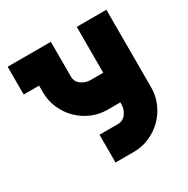

<svg xmlns="http://www.w3.org/2000/svg" viewBox="-159 -841 961 982"><g transform="rotate(-30 321.0 -350.0)"><path d="M14 -700H269V-496Q269 -464 293.5 -446.5Q318 -429 347 -429H422V-700H597V-242Q597 -193 578 -149Q559 -105 526 -72Q493 -39 449 -19.5Q405 0 355 0H247V-164H355Q386 -164 404 -188.5Q422 -213 422 -242V-254H347Q298 -254 254 -273Q210 -292 177 -325Q144 -358 124.5 -402Q105 -446 105 -496V-536H14Z"/></g></svg>

Font: Aoudax Cyrillic
Style: Regular
Weight: 400
Designer: William Zhang
Foundry: William Zhang
Version: Version 1.00 June 4, 2021, initial release